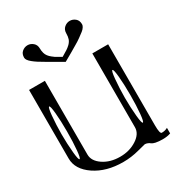

<svg xmlns="http://www.w3.org/2000/svg" viewBox="-232 -1167 1215 1314"><g transform="rotate(-30 375.0 -510.5)"><path d="M581.1 -958Q581.1 -948.2 574.2 -937.5Q566.4 -924.8 552.7 -914.1Q541 -905.3 518.6 -888.7Q496.1 -872.1 473.6 -859.4L418.9 -827.1Q389.6 -809.6 355.5 -791L235.4 -860.4Q181.6 -890.6 153.3 -914.1Q123 -938.5 123 -958Q123 -988.3 141.6 -1003.9Q161.1 -1020.5 185.5 -1020.5Q209 -1020.5 228.5 -1003.9Q248 -987.3 248 -958Q248 -939.5 252.9 -921.9Q256.8 -907.2 266.6 -894.5Q275.4 -882.8 289.1 -872.1Q308.6 -856.4 318.4 -851.6Q326.2 -847.7 335 -842.3Q343.8 -836.9 354.5 -831.1L399.4 -858.4Q412.1 -866.2 428.7 -881.8Q444.3 -897.5 450.2 -915Q456.1 -932.6 456.1 -958Q456.1 -987.3 475.6 -1003.9Q495.1 -1020.5 518.6 -1020.5Q543 -1020.5 562.5 -1003.9Q581.1 -988.3 581.1 -958ZM89.8 -521.5Q83 -449.2 83 -375Q83 -300.8 89.8 -228.5Q95.7 -167 104.5 -167Q113.3 -167 119.1 -228.5Q125 -290 125 -375Q125 -460 119.1 -521.5Q113.3 -583 104.5 -583Q95.7 -583 89.8 -521.5ZM589.8 -521.5Q583 -449.2 583 -375Q583 -300.8 589.8 -228.5Q595.7 -167 604.5 -167Q613.3 -167 619.1 -228.5Q625 -290 625 -375Q625 -460 619.1 -521.5Q613.3 -583 604.5 -583Q595.7 -583 589.8 -521.5ZM667 -750V-110.4Q667 -42 682.6 -42Q710 -42 729.5 -53.7V-9.8Q703.1 0 667 0Q635.7 0 611.3 -4.9Q589.8 -9.8 582 -16.6Q576.2 -22.5 564.5 -27.3Q552.7 -32.2 542 -32.2Q539.1 -32.2 480.5 -16.6Q418.9 0 354.5 0Q222.7 0 132.8 -60.5Q42 -122.1 42 -208V-750H167V-167Q167 -116.2 221.7 -79.1Q276.4 -42 354.5 -42Q429.7 -42 486.3 -79.1Q542 -115.2 542 -167V-750Z"/></g></svg>

Font: okolaksMetalik
Style: bold
Weight: 700
Width: 7
Version: Version 0.6